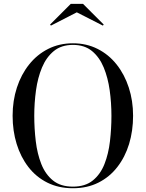

<svg xmlns="http://www.w3.org/2000/svg" viewBox="-20 -990 774 1020"><path d="M388 -924.5 250.5 -854 246 -859.5 356 -969.5H421L531 -859.5L526.5 -854ZM367.5 10Q291 10 231.5 -19.8Q172 -49.5 131 -102.5Q90 -155.5 68.5 -225.2Q47 -295 47 -375Q47 -455 69.8 -524.8Q92.5 -594.5 134.8 -647.5Q177 -700.5 236 -730.2Q295 -760 367.5 -760Q439.5 -760 498.5 -730.2Q557.5 -700.5 599.5 -647.5Q641.5 -594.5 664.2 -524.8Q687 -455 687 -375Q687 -295 665.8 -225.2Q644.5 -155.5 603.2 -102.5Q562 -49.5 502.8 -19.8Q443.5 10 367.5 10ZM367.5 -751.5Q306 -751.5 266 -718.8Q226 -686 203.2 -631.5Q180.5 -577 171.2 -510Q162 -443 162 -375Q162 -307 170 -240Q178 -173 199.5 -118.5Q221 -64 261.5 -31.2Q302 1.5 367.5 1.5Q432.5 1.5 473 -31.2Q513.5 -64 535 -118.5Q556.5 -173 564.2 -240Q572 -307 572 -375Q572 -443 562.8 -510Q553.5 -577 531 -631.5Q508.5 -686 468.8 -718.8Q429 -751.5 367.5 -751.5Z"/></svg>

Font: Bodoni* 24pt
Style: Regular
Weight: 400
Version: Version 2.3